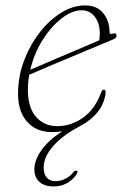

<svg xmlns="http://www.w3.org/2000/svg" viewBox="-20 -481 451 710"><path d="M265.5 158Q258.5 176 234.2 192.2Q210 208.5 178 208.5Q144.5 208.5 125.8 191.5Q107 174.5 107 145Q107 112.5 132.2 75.8Q157.5 39 210 4.5Q196.5 6.5 188 7Q179.5 7.5 173 7.5Q112 7.5 77.8 -33.5Q43.5 -74.5 47 -148.5Q49.5 -208.5 71.8 -264.2Q94 -320 129.5 -364.5Q165 -409 208 -435Q251 -461 295 -461Q338.5 -461 361.8 -432.2Q385 -403.5 385 -362.5Q385 -352.5 397.5 -356.5Q411 -361 411 -349Q411.5 -341 399 -335.5Q352.5 -316 295 -292Q237.5 -268 182.5 -245Q127.5 -222 88 -204.5Q84.5 -184.5 83.5 -164.5Q80 -89 110.8 -51.8Q141.5 -14.5 191.5 -14.5Q242.5 -14.5 287 -45.8Q331.5 -77 354.5 -140.5Q358 -149.5 364 -149.5Q371.5 -149.5 370.5 -137.5Q362 -59 269.5 -11Q209.5 21 175.5 60.5Q141.5 100 141.5 138.5Q141.5 163.5 153.5 176.2Q165.5 189 185 189Q203 189 221.2 180.2Q239.5 171.5 251 156Q256.5 149.5 262 150Q269 150 265.5 158ZM282 -443Q247 -443 208.2 -413.2Q169.5 -383.5 138 -333.8Q106.5 -284 92 -223Q126 -238 169.8 -256.5Q213.5 -275 259.5 -294.5Q305.5 -314 347 -332Q348 -340.5 348.5 -346Q349 -351.5 349 -357Q349 -395 330.5 -419Q312 -443 282 -443Z"/></svg>

Font: Fraunces 9pt Thin
Style: Italic
Weight: 100
Italic angle: -16°
Version: Version 1.000;[b76b70a41]